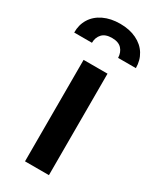

<svg xmlns="http://www.w3.org/2000/svg" viewBox="-234 -812 711 869"><g transform="rotate(30 122.0 -377.5)"><path d="M59.6 -530.3H184.6V0H59.6ZM122.1 -754.9Q170.9 -754.9 207.5 -737.3Q244.1 -719.7 263.7 -688.2Q283.2 -656.7 283.2 -616.2H190.4Q189.5 -644.5 172.9 -662.6Q156.2 -680.7 122.1 -680.7Q87.4 -680.7 70.6 -662.4Q53.7 -644 53.7 -616.2H-39.1Q-39.6 -656.7 -20 -688.2Q-0.5 -719.7 36.4 -737.3Q73.2 -754.9 122.1 -754.9Z"/></g></svg>

Font: Pretendard Std SemiBold
Style: Regular
Weight: 600
Designer: Base glyphs from Inter by Rasmus Andersson; Hangeul glyphs from Noto Sans CJK(Source Han Sans) by Jang Soo-young and Kan
Foundry: Kil Hyung-jin
Version: Version 1.309